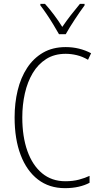

<svg xmlns="http://www.w3.org/2000/svg" viewBox="-20 -969 520 999"><path d="M322 -689Q263 -689 220.5 -662Q178 -635 150.5 -589Q123 -543 109.5 -483.5Q96 -424 96 -358Q96 -258 122.5 -183.5Q149 -109 199 -67.5Q249 -26 320 -26Q360 -26 391.5 -34.5Q423 -43 446 -54V-18Q422 -5 389.5 2.5Q357 10 318 10Q236 10 177.5 -35Q119 -80 87.5 -162.5Q56 -245 56 -358Q56 -433 72 -499Q88 -565 121 -615.5Q154 -666 204 -695Q254 -724 322 -724Q393 -724 454 -692L438 -658Q409 -675 379.5 -682Q350 -689 322 -689ZM287 -791Q274 -814 257 -842Q240 -870 222 -896.5Q204 -923 190 -941V-949H214Q236 -925 260.5 -892.5Q285 -860 304 -829Q326 -861 348 -889.5Q370 -918 396 -949H420V-941Q397 -910 369 -867.5Q341 -825 322 -791Z"/></svg>

Font: Noto Sans Lao Looped Condensed ExtraLight
Style: Regular
Weight: 200
Width: 3
Designer: Mark Frömberg, Ben Mitchell
Foundry: The Fontpad Ltd
Version: Version 1.002; ttfautohint (v1.8.4.7-5d5b)